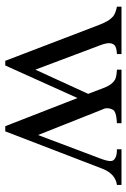

<svg xmlns="http://www.w3.org/2000/svg" viewBox="110 -598 502 763"><g transform="rotate(90 361.5 -216.0)"><path d="M714.4 -429.2Q670.9 -423.3 650.4 -372.6L501.5 14.6H481L369.1 -272.5L239.7 14.6H221.2L77.1 -361.8Q69.8 -379.9 63 -391.6Q56.2 -403.3 48.8 -409.7Q43.5 -416.5 32.2 -421.4Q21 -426.3 5.9 -429.2V-447.3H194.3V-429.2Q168.5 -427.7 159.7 -420.4Q151.4 -412.1 151.1 -398.4Q150.9 -384.8 159.7 -361.8L256.3 -105L352.5 -314.9L327.1 -381.3Q315.4 -410.2 296.4 -421.4Q285.2 -427.7 256.3 -429.2V-447.3H469.2V-429.2Q451.2 -428.2 439 -425.8Q426.8 -423.3 419.4 -418Q416.5 -415 414.1 -409.9Q411.6 -404.8 410.4 -398.4Q409.2 -392.1 409.9 -385.3Q410.6 -378.4 414.1 -372.6L516.1 -115.7L608.9 -361.8Q619.6 -389.2 619.6 -404.3Q619.6 -407.2 618.2 -411.4Q616.7 -415.5 611.8 -419.7Q606.9 -423.8 597.7 -426.5Q588.4 -429.2 572.8 -429.2V-447.3H714.4Z"/></g></svg>

Font: Doulos SIL Eur
Style: Regular
Weight: 400
Designer: Walt Agee, Victor Gaultney, Peter Martin, Debbi Hosken, Becca Hirsbrunner
Foundry: SIL International
Version: Version 5.000